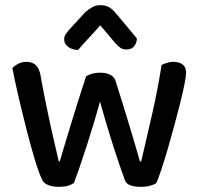

<svg xmlns="http://www.w3.org/2000/svg" viewBox="-20 -718 774 745"><path d="M368 -324Q356 -280 342.5 -235.5Q329 -191 315.5 -149Q302 -107 289.5 -71Q277 -35 267 -8Q257 -1 243 3Q229 7 208 7Q185 7 167 0Q149 -7 143 -22Q131 -46 115 -99Q99 -152 83 -215Q67 -278 52 -342Q37 -406 28 -454Q36 -463 50.5 -470.5Q65 -478 83 -478Q128 -478 137 -427Q146 -376 156.5 -324Q167 -272 177 -226.5Q187 -181 195.5 -145.5Q204 -110 208 -92H212Q217 -110 227.5 -144.5Q238 -179 251.5 -223.5Q265 -268 281 -319.5Q297 -371 314 -422Q337 -436 369 -436Q392 -436 407.5 -428Q423 -420 428 -405Q444 -355 459 -306.5Q474 -258 486.5 -216Q499 -174 508.5 -142Q518 -110 523 -92H528Q548 -178 570 -274Q592 -370 607 -466Q617 -471 629 -474.5Q641 -478 653 -478Q675 -478 688.5 -468Q702 -458 702 -436Q702 -423 696 -392Q690 -361 679.5 -319.5Q669 -278 656.5 -231.5Q644 -185 631.5 -142Q619 -99 607 -63Q595 -27 587 -8Q579 -2 563 2.5Q547 7 527 7Q474 7 465 -18Q456 -42 444 -77Q432 -112 419 -152.5Q406 -193 393 -237Q380 -281 368 -324ZM369 -620Q345 -592 324 -570Q303 -548 283 -524Q259 -525 244 -536.5Q229 -548 229 -565Q229 -578 236.5 -588Q244 -598 257 -612L310 -670Q325 -683 338.5 -690.5Q352 -698 369 -698Q388 -698 401.5 -691Q415 -684 431 -665L511 -569Q511 -552 501 -539Q491 -526 470 -526Q456 -526 446.5 -533Q437 -540 427 -551Z"/></svg>

Font: Baloo Thambi 2 Medium
Style: Regular
Weight: 500
Designer: Aadarsh Rajan and Ek Type
Foundry: Ek Type
Version: Version 1.640;hotconv 1.0.111;makeotfexe 2.5.65597; ttfautoh